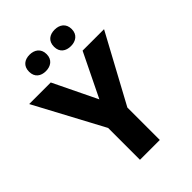

<svg xmlns="http://www.w3.org/2000/svg" viewBox="-261 -1044 1164 1164"><g transform="rotate(-45 321.0 -462.0)"><path d="M138 -853C138 -805 171 -783 213 -783C254 -783 289 -805 289 -853C289 -902 254 -924 213 -924C171 -924 138 -902 138 -853ZM352 -853C352 -805 385 -783 428 -783C469 -783 504 -805 504 -853C504 -902 469 -924 428 -924C385 -924 352 -902 352 -853ZM321 -433 185 -714H0L236 -273V0H406V-278L642 -714H458Z"/></g></svg>

Font: Noto Sans Arabic UI XBd
Style: Regular
Weight: 800
Designer: Monotype Design Team, Nadine Chahine and Nizar Qandah
Foundry: Monotype Imaging Inc.
Version: Version 2.010